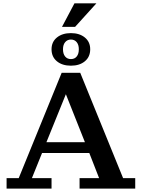

<svg xmlns="http://www.w3.org/2000/svg" viewBox="-20 -1117 840 1137"><path d="M347.2 -958 420.9 -1097.2H550.8L424.8 -958ZM285.2 -825.2Q285.2 -869.1 317.1 -895Q349.1 -920.9 399.9 -920.9Q450.7 -920.9 482.4 -895Q514.2 -869.1 514.2 -825.2Q514.2 -780.3 482.7 -754.2Q451.2 -728 399.9 -728Q348.6 -728 316.9 -754.2Q285.2 -780.3 285.2 -825.2ZM399.9 -767.1Q421.9 -767.1 434.3 -782.5Q446.8 -797.9 446.8 -825.2Q446.8 -852.1 434.1 -867.4Q421.4 -882.8 399.9 -882.8Q378.9 -882.8 366 -867.4Q353 -852.1 353 -825.2Q353 -797.9 365.7 -782.5Q378.4 -767.1 399.9 -767.1ZM19 0V-62H90.8L345.2 -686H455.1L709 -62H780.8V0H451.2V-62H566.9L508.8 -210.9H229L168.9 -62H285.2V0ZM254.9 -274.9H482.9L370.1 -559.1Z"/></svg>

Font: Montagu Slab 144pt Medium
Style: Regular
Weight: 500
Designer: Florian Karsten
Foundry: Florian Karsten
Version: Version 1.000